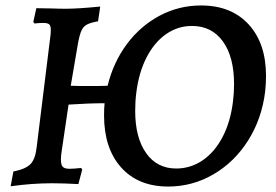

<svg xmlns="http://www.w3.org/2000/svg" viewBox="-20 -671 1009 703"><path d="M954 -393Q954 -366 951 -337Q939 -237 889 -157.5Q839 -78 762 -33Q685 12 596 12Q486 12 423.5 -58Q361 -128 361 -248Q361 -277 363 -293Q304 -293 231 -288L206 -119Q203 -100 203 -87Q203 -67 210 -60Q217 -53 235 -53Q250 -53 277 -56L281 -50L267 3Q212 0 170 0Q97 0 19 11L29 -43Q74 -52 91.5 -70Q109 -88 114 -130L164 -535Q166 -546 166 -562Q166 -577 160 -582Q154 -587 139 -587Q124 -587 106 -585L102 -591L113 -641L172 -640Q191 -639 222 -639Q265 -639 347 -647L339 -593Q311 -588 298 -581Q285 -574 278 -558.5Q271 -543 265 -509L239 -357Q262 -356 306 -356Q351 -356 374 -357Q395 -443 444.5 -509.5Q494 -576 564.5 -613.5Q635 -651 716 -651Q827 -651 890.5 -581.5Q954 -512 954 -393ZM837 -363Q837 -463 796 -519.5Q755 -576 683 -576Q631 -576 588 -546Q545 -516 516.5 -460.5Q488 -405 479 -331Q475 -300 475 -265Q475 -167 515 -110.5Q555 -54 625 -54Q678 -54 722 -84Q766 -114 795 -169.5Q824 -225 833 -299Q837 -330 837 -363Z"/></svg>

Font: Alegreya SC Medium
Style: Italic
Weight: 500
Italic angle: -7°
Designer: Juan Pablo del Peral
Foundry: Huerta Tipografica
Version: Version 2.007; ttfautohint (v1.6)